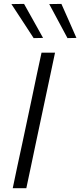

<svg xmlns="http://www.w3.org/2000/svg" viewBox="-20 -990 422 1010"><path d="M47 0Q59.5 -60 71.2 -115.2Q83 -170.5 97.5 -237L147.5 -472.5Q161.5 -540.5 173.5 -597Q185.5 -653.5 198.5 -713H269.5Q257 -653.5 245 -597Q233 -540.5 218.5 -472.5L168.5 -237Q154.5 -170.5 143 -115.5Q131 -60 118.5 0ZM157 -789.5Q128 -833.5 99 -878.5Q70 -923 40 -968.5L106.5 -969.5Q131.5 -925 156.5 -880.2Q181.5 -835.5 206.5 -790.5ZM335 -789.5Q310 -836 287 -879Q262.5 -924 239 -968.5L303 -969.5Q322.5 -925 342.5 -880.5Q362.5 -835.5 382 -790.5Z"/></svg>

Font: Heraclito Light
Style: Italic
Weight: 300
Italic angle: -12°
Designer: Kostas Bartsokas (font) & Cristiano Sobral (main changes)
Foundry: Kostas Bartsokas (font) & Cristiano Sobral (main changes)
Version: Version 1.00;July 8, 2020;FontCreator 13.0.0.2655 64-bit